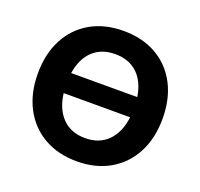

<svg xmlns="http://www.w3.org/2000/svg" viewBox="-126 -855 1046 1004"><g transform="rotate(20 397.5 -352.5)"><path d="M398 10Q294 10 215.5 -35Q137 -80 94 -162Q51 -244 51 -353Q51 -463 94 -544.5Q137 -626 215 -670.5Q293 -715 398 -715Q503 -715 581 -670.5Q659 -626 702 -544.5Q745 -463 745 -353Q745 -243 702 -161.5Q659 -80 581 -35Q503 10 398 10ZM398 -119Q476 -119 524 -167Q572 -215 583 -302H213Q224 -215 272 -167Q320 -119 398 -119ZM214 -414H582Q569 -497 521.5 -541.5Q474 -586 398 -586Q322 -586 274.5 -541.5Q227 -497 214 -414Z"/></g></svg>

Font: Chiron GoRound TC
Style: Bold
Weight: 700
Designer: Ryoko NISHIZUKA 西塚涼子 (kana, bopomofo & ideographs); Paul D. Hunt (Latin, Greek & Cyrillic); Sandoll Communications 산돌커뮤니
Foundry: Adobe
Version: Version 1.000;hotconv 1.1.1;makeotfexe 2.6.0